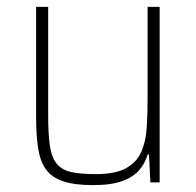

<svg xmlns="http://www.w3.org/2000/svg" viewBox="-20 -530 571 558"><path d="M250 8Q197 8 164 -3Q131 -14 114 -37Q97 -60 91 -98Q85 -136 85 -190V-510H120V-195Q120 -140 125 -106Q130 -72 145 -54Q160 -36 187 -30Q214 -24 258 -24Q315 -24 346 -41Q377 -58 390.5 -88.5Q404 -119 406.5 -159.5Q409 -200 409 -246V-510H444V0H417L413 -81H409Q402 -56 385 -36Q368 -16 336 -4Q304 8 250 8Z"/></svg>

Font: Saira SemiCondensed Thin
Style: Regular
Weight: 250
Width: 4
Designer: Hector Gatti with collaboration of the Omnibus-Type team
Foundry: Omnibus-Type
Version: Version 1.101